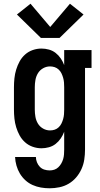

<svg xmlns="http://www.w3.org/2000/svg" viewBox="-20 -789 540 1032"><path d="M247 223Q223 223 200 219Q177 215 155.5 205.5Q134 196 116.5 180Q99 164 87 144Q75 124 68.5 101Q62 78 61 55H173Q173 69 178.5 83Q184 97 194 107.5Q204 118 218 122.5Q232 127 247 127Q260 127 272 123Q284 119 293.5 110Q303 101 309.5 89.5Q316 78 319.5 66Q323 54 324 41Q325 28 325 15V-81Q318 -62 306.5 -45Q295 -28 279 -15.5Q263 -3 243 2.5Q223 8 203 8Q179 8 156 0Q133 -8 115 -24Q97 -40 85.5 -61Q74 -82 67 -105Q60 -128 57.5 -152Q55 -176 55 -200V-320Q55 -344 57.5 -368Q60 -392 67 -415Q74 -438 85.5 -459Q97 -480 115 -496Q133 -512 156 -520Q179 -528 203 -528Q223 -528 243 -522.5Q263 -517 279 -504.5Q295 -492 306.5 -475Q318 -458 325 -439V-520H472V-424H437V15Q437 42 433 68.5Q429 95 418 119.5Q407 144 389.5 164.5Q372 185 349 198.5Q326 212 299.5 217.5Q273 223 247 223ZM249 -88Q262 -88 274 -92Q286 -96 295.5 -105Q305 -114 310.5 -125.5Q316 -137 319.5 -149.5Q323 -162 324 -174.5Q325 -187 325 -200V-320Q325 -333 324 -345.5Q323 -358 319.5 -370.5Q316 -383 310.5 -394.5Q305 -406 295.5 -415Q286 -424 274 -428Q262 -432 249 -432Q229 -432 211.5 -422Q194 -412 184 -395.5Q174 -379 170.5 -359.5Q167 -340 167 -320V-200Q167 -180 170.5 -160.5Q174 -141 184 -124.5Q194 -108 211.5 -98Q229 -88 249 -88ZM200 -585 71 -711 144 -769 250 -644 356 -769 429 -711 300 -585Z"/></svg>

Font: Iosevka Gothic
Style: Bold
Weight: 700
Monospace: yes
Designer: Belleve Invis
Foundry: Belleve Invis
Version: Version 15.5.1; ttfautohint (v1.8.4)